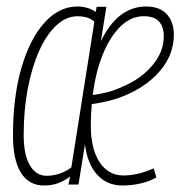

<svg xmlns="http://www.w3.org/2000/svg" viewBox="-20 -562 556 592"><path d="M116 10Q69 10 44.5 -29.5Q20 -69 20 -144Q20 -263 46 -352.5Q72 -442 117 -492Q162 -542 219 -542Q233 -542 248 -538Q263 -534 275 -525L278 -541H308L291 -435Q343 -542 431 -542Q472 -542 494 -518.5Q516 -495 516 -455Q516 -393 473 -343Q430 -293 359 -265Q337 -256 311.5 -250Q286 -244 263 -241Q260 -209 260 -175Q260 -103 287 -62Q314 -21 361 -21Q405 -21 454 -43L462 -15Q442 -3 414 3.5Q386 10 358 10Q309 10 279 -24Q249 -58 242 -117L222 7H191L196 -18Q180 -5 160 2.5Q140 10 116 10ZM124 -20Q144 -20 164.5 -27Q185 -34 200 -46L271 -495Q260 -505 246.5 -508.5Q233 -512 220 -512Q184 -512 153.5 -483.5Q123 -455 100.5 -404.5Q78 -354 65.5 -288Q53 -222 53 -146Q53 -85 72 -52.5Q91 -20 124 -20ZM423 -512Q384 -512 352 -481Q320 -450 297.5 -395.5Q275 -341 266 -269Q289 -272 312 -278Q335 -284 356 -294Q414 -318 449.5 -360Q485 -402 485 -450Q485 -479 470.5 -495.5Q456 -512 423 -512Z"/></svg>

Font: Georama Condensed ExtraLight
Style: Italic
Weight: 200
Width: 3
Italic angle: -9°
Designer: Jean-Baptiste Levee
Foundry: Production Type
Version: Version 1.000